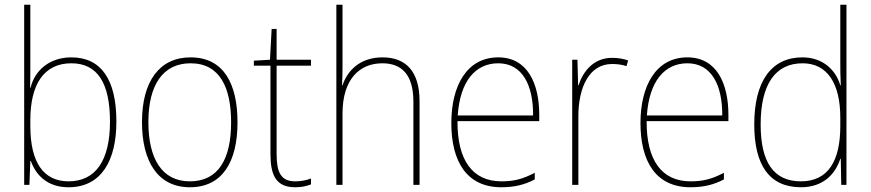

<svg xmlns="http://www.w3.org/2000/svg" viewBox="-20 -780 3673 810"><path d="M108 -509V-760H82V0H104L108 -101H110C133 -37 184 10 269 10C408 10 471 -103 471 -267C471 -444 407 -538 281 -538C191 -538 127 -485 109 -410H107C108 -438 108 -481 108 -509ZM281 -513C391 -513 444 -430 444 -267C444 -102 383 -15 269 -15C165 -15 108 -93 108 -248V-274C108 -422 164 -513 281 -513Z M982 -264C982 -423 926 -538 784 -538C652 -538 579 -436 579 -265C579 -97 647 10 781 10C918 10 982 -97 982 -264ZM606 -265C606 -421 667 -513 784 -513C909 -513 955 -408 955 -264C955 -110 902 -15 781 -15C662 -15 606 -112 606 -265Z M1225 -15C1164 -15 1147 -55 1147 -130V-503H1292V-528H1147V-658H1126L1119 -528L1051 -524V-503H1121V-130C1121 -42 1144 10 1225 10C1254 10 1273 5 1292 -2V-27C1274 -20 1252 -15 1225 -15Z M1425 -495V-760H1399V0H1425V-301C1425 -446 1497 -513 1593 -513C1674 -513 1724 -466 1724 -351V0H1750V-353C1750 -478 1693 -538 1594 -538C1495 -538 1444 -478 1425 -420H1423C1424 -446 1425 -464 1425 -495Z M2082 -538C1948 -538 1884 -416 1884 -261C1884 -100 1948 10 2095 10C2151 10 2194 -1 2236 -23V-51C2184 -24 2148 -15 2095 -15C1973 -15 1909 -105 1910 -269H2255V-295C2255 -427 2206 -538 2082 -538ZM2082 -513C2184 -513 2230 -420 2229 -293H1911C1921 -438 1986 -513 2082 -513Z M2562 -536C2484 -536 2439 -478 2421 -420H2419L2416 -528H2394V0H2420V-290C2420 -410 2465 -510 2562 -510C2586 -510 2605 -507 2623 -501L2630 -525C2610 -532 2587 -536 2562 -536Z M2880 -538C2746 -538 2682 -416 2682 -261C2682 -100 2746 10 2893 10C2949 10 2992 -1 3034 -23V-51C2982 -24 2946 -15 2893 -15C2771 -15 2707 -105 2708 -269H3053V-295C3053 -427 3004 -538 2880 -538ZM2880 -513C2982 -513 3028 -420 3027 -293H2709C2719 -438 2784 -513 2880 -513Z M3359 10C3455 10 3505 -48 3525 -110H3527L3529 0H3551V-760H3525V-526C3525 -491 3525 -457 3527 -420H3525C3507 -482 3454 -538 3365 -538C3235 -538 3162 -438 3162 -255C3162 -83 3226 10 3359 10ZM3359 -15C3242 -15 3189 -98 3189 -255C3189 -426 3252 -513 3366 -513C3470 -513 3525 -428 3525 -284V-248C3525 -103 3475 -15 3359 -15Z"/></svg>

Font: Noto Sans Gujarati SemiCondensed Thin
Style: Regular
Weight: 100
Width: 4
Designer: Jelle Bosma - Monotype Design Team, Universal Thirst
Foundry: Monotype Imaging Inc.
Version: Version 2.106